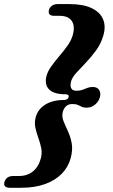

<svg xmlns="http://www.w3.org/2000/svg" viewBox="-85 -771 540 918"><path d="M243 -306.5Q246.4 -320.1 228.8 -320.1Q192.5 -320.1 170.3 -329.8Q148.2 -339.6 139.5 -357.9Q130.7 -376.2 135.8 -401.8Q141.4 -427.3 158.9 -452.1Q176.4 -476.9 197.8 -501.8Q219.2 -526.7 237.4 -552Q255.5 -577.2 262.9 -603.3Q270.9 -631.7 266.1 -652.4Q261.3 -673 244.8 -684.2Q228.2 -695.3 201.6 -695.3H175.1Q157.6 -695.3 151.5 -702.8Q145.4 -710.3 149.3 -724.2Q152.8 -736 163.7 -743.8Q174.5 -751.5 192 -751.5H246Q312.1 -751.5 352.6 -732.3Q393.2 -713.1 407.5 -679.6Q421.8 -646.1 409.5 -602.8Q397.9 -562.1 374 -529.5Q350.1 -496.8 324 -469.9Q298 -443 277.8 -420.4Q257.7 -397.7 253.6 -376.9Q250 -358.3 256.3 -347.7Q262.6 -337.1 281 -337.1Q297.1 -337.1 309.1 -341.5Q321.1 -345.9 332.3 -350.5Q343.6 -355.2 358 -355.2Q380.4 -355.2 389.3 -340.3Q398.3 -325.4 392.4 -305.7Q387.3 -286 369.8 -271.1Q352.3 -256.2 329.5 -256.2Q315.1 -256.2 306 -260.5Q297 -264.7 287.2 -269.2Q277.5 -273.6 261 -273.6Q242.6 -273.6 231.5 -263.8Q220.5 -254 215.3 -236.2Q209.7 -214.6 218.5 -192.3Q227.4 -170.1 239.6 -144Q251.9 -118 257.8 -86.3Q263.7 -54.7 252.9 -14.7Q241.7 27.1 211 59Q180.3 90.8 131.1 108.8Q81.9 126.8 16.6 126.8H-37.4Q-55.3 126.8 -61.4 118.9Q-67.6 110.9 -63.6 99Q-59.3 84.8 -48.9 77.7Q-38.4 70.5 -20.9 70.5H5.6Q45.7 70.5 72.7 48.4Q99.7 26.2 110.3 -14.2Q116.9 -39.5 111.9 -64Q106.8 -88.5 97.9 -112.8Q89 -137.1 84 -161.3Q78.9 -185.4 85.7 -210.5Q96.2 -249 131.7 -271Q167.2 -293 221.4 -293Q230.9 -293 236.2 -296.9Q241.5 -300.7 243 -306.5Z"/></svg>

Font: Fraunces Wonky
Style: Italic
Weight: 900
Italic angle: -16°
Version: Version 1.000;[b76b70a41]